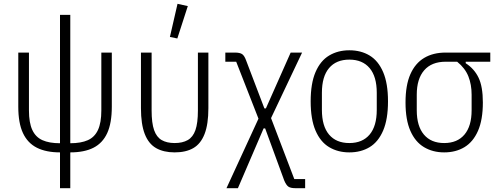

<svg xmlns="http://www.w3.org/2000/svg" viewBox="-20 -788 2617 1008"><path d="M295 200V12Q222 12 173.5 -12.5Q125 -37 100.5 -89.5Q76 -142 76 -228V-512H132V-208Q132 -144 149.5 -106Q167 -68 203 -52Q239 -36 295 -36V-710H349V-36Q405 -36 441 -52Q477 -68 494.5 -106Q512 -144 512 -208V-512H567V-228Q567 -142 543 -89.5Q519 -37 471 -12.5Q423 12 349 12V200Z M776 -512V-208Q776 -142 789 -105Q802 -68 829 -52.5Q856 -37 897 -37Q938 -37 965.5 -52.5Q993 -68 1006 -105Q1019 -142 1019 -208V-512H1074V-220Q1074 -136 1054 -84.5Q1034 -33 995 -10.5Q956 12 897 12Q839 12 799.5 -10.5Q760 -33 740 -84.5Q720 -136 720 -220V-512ZM966 -756 911 -586 872 -594 912 -768Z M1163 -512H1213Q1239 -512 1251 -504Q1263 -496 1272 -471L1368 -219H1376L1506 -512H1566L1403 -168L1525 152H1582V200H1532Q1505 200 1493.5 191.5Q1482 183 1472 159L1372 -114H1364L1229 200H1169L1337 -165L1220 -464H1163Z M1814 12Q1754 12 1708 -15.5Q1662 -43 1636.5 -102.5Q1611 -162 1611 -256Q1611 -350 1636.5 -409.5Q1662 -469 1708 -496.5Q1754 -524 1814 -524Q1875 -524 1920.5 -496.5Q1966 -469 1991.5 -409.5Q2017 -350 2017 -256Q2017 -162 1991.5 -102.5Q1966 -43 1920.5 -15.5Q1875 12 1814 12ZM1814 -37Q1883 -37 1920.5 -81.5Q1958 -126 1958 -211V-301Q1958 -386 1920.5 -430.5Q1883 -475 1814 -475Q1745 -475 1707.5 -430.5Q1670 -386 1670 -301V-211Q1670 -126 1707.5 -81.5Q1745 -37 1814 -37Z M2554 -464H2425V-456Q2470 -427 2492.5 -380Q2515 -333 2515 -250Q2515 -159 2489.5 -101Q2464 -43 2418.5 -15.5Q2373 12 2312 12Q2252 12 2206 -15.5Q2160 -43 2134.5 -101Q2109 -159 2109 -250Q2109 -341 2134.5 -398.5Q2160 -456 2207 -484Q2254 -512 2320 -512H2554ZM2380 -464H2320Q2246 -464 2207 -419Q2168 -374 2168 -291V-209Q2168 -126 2205.5 -81.5Q2243 -37 2312 -37Q2381 -37 2418.5 -81.5Q2456 -126 2456 -209V-291Q2456 -344 2439 -387Q2422 -430 2380 -464Z"/></svg>

Font: IBM Plex Sans Condensed Light
Style: Regular
Weight: 300
Width: 3
Designer: Mike Abbink, Paul van der Laan, Pieter van Rosmalen
Foundry: Bold Monday
Version: Version 3.201